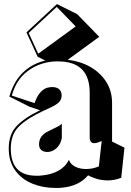

<svg xmlns="http://www.w3.org/2000/svg" viewBox="-20 -856 642 944"><path d="M576 18Q544 31 510 31Q479 31 453 22.5Q427 14 413 6Q369 59 284 67Q276 68 268 68Q260 68 252 68Q190 68 138 46.5Q86 25 54.5 -18.5Q23 -62 23 -126Q23 -195 61.5 -236Q100 -277 177 -314L126 -331L26 -381Q48 -458 95 -501.5Q142 -545 203 -558L165 -577L110 -697L260 -836L360 -786L468 -675L313 -562Q375 -555 424 -527Q473 -499 502 -454Q531 -409 531 -350V-160L592 -130ZM121 -694 168 -592 352 -726 259 -822ZM480 -163Q456 -152 444 -152Q421 -152 421 -182V-400Q421 -554 266 -554Q259 -554 252 -554Q245 -554 237 -553Q168 -546 114 -505Q60 -464 38 -386L150 -349Q161 -383 180.5 -404Q200 -425 225 -427Q228 -427 231 -427.5Q234 -428 236 -428Q259 -428 271 -417Q283 -406 283 -387Q283 -366 270 -353.5Q257 -341 234 -330L189 -309Q112 -273 72.5 -233.5Q33 -194 33 -126Q33 8 159 8Q165 8 171 8Q177 8 183 7Q231 3 266 -16Q301 -35 319 -70Q326 -49 349 -37Q372 -25 403 -25Q436 -25 466 -38ZM211 -109Q194 -109 183 -118.5Q172 -128 172 -146Q172 -189 216 -210L236 -220Q250 -227 263.5 -233.5Q277 -240 284 -248V-179Q279 -148 260 -129.5Q241 -111 218 -109Z"/></svg>

Font: Rampart One
Style: Regular
Weight: 400
Designer: Fontworks Inc.
Foundry: Fontworks Inc.
Version: Version 1.100